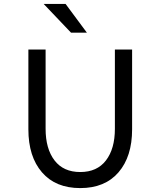

<svg xmlns="http://www.w3.org/2000/svg" viewBox="-20 -949 820 981"><path d="M125 -288V-696H213V-291Q213 -189 258.5 -129.5Q304 -70 390 -70Q476 -70 521.5 -129.5Q567 -189 567 -291V-696H655V-288Q655 -149 585.5 -68.5Q516 12 390 12Q264 12 194.5 -68.5Q125 -149 125 -288ZM343 -782 203 -929H315L424 -782Z"/></svg>

Font: Amiko
Style: Regular
Weight: 400
Designer: Pablo Impallari, Rodrigo Fuenzalida, Andres Torresi
Foundry: Impallari Type
Version: Version 1.001; ttfautohint (v1.3)